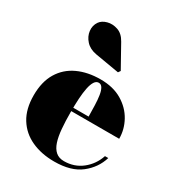

<svg xmlns="http://www.w3.org/2000/svg" viewBox="-179 -854 900 976"><g transform="rotate(30 271.0 -365.5)"><path d="M285.5 10Q210 10 151.8 -16.8Q93.5 -43.5 60.5 -96.8Q27.5 -150 27.5 -230Q27.5 -310 59.8 -363.2Q92 -416.5 149.5 -443.2Q207 -470 282.5 -470Q357 -470 408.8 -439Q460.5 -408 487.5 -359Q514.5 -310 514.5 -255.5H94V-275.5H323.5Q323 -310 322 -341.5Q321 -373 317.2 -397.5Q313.5 -422 305.2 -436.2Q297 -450.5 282.5 -450.5Q268 -450.5 258.2 -435.2Q248.5 -420 243 -393Q237.5 -366 235.2 -329.5Q233 -293 233 -250Q233 -196 236.8 -152.8Q240.5 -109.5 250.5 -79.2Q260.5 -49 279.2 -32.8Q298 -16.5 327.5 -16.5Q388 -16.5 432.8 -52Q477.5 -87.5 496 -143H515.5Q496 -78 440 -34Q384 10 285.5 10ZM340 -545 199 -569Q159.5 -576 137 -600.8Q114.5 -625.5 111 -656Q107.5 -686.5 124 -710.5Q137.5 -730 166 -737.8Q194.5 -745.5 225.5 -735Q256.5 -724.5 276.5 -688L349 -558Z"/></g></svg>

Font: Bodoni Moda Black
Style: Regular
Weight: 900
Version: Version 2.005